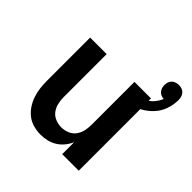

<svg xmlns="http://www.w3.org/2000/svg" viewBox="-176 -819 977 977"><g transform="rotate(45 312.0 -330.5)"><path d="M252 8Q226 8 200 1Q174 -6 153.5 -22Q133 -38 118.5 -60Q104 -82 95.5 -107Q87 -132 84 -158Q81 -184 81 -210V-520H200V-210Q200 -188 205 -166.5Q210 -145 223 -127.5Q236 -110 257 -101.5Q278 -93 300 -93Q322 -93 343 -101.5Q364 -110 377 -127.5Q390 -145 395 -166.5Q400 -188 400 -210V-520H519V0H400V-86Q391 -65 376 -46.5Q361 -28 341 -15.5Q321 -3 298 2.5Q275 8 252 8ZM460 -419 443 -470Q463 -475 481.5 -482.5Q500 -490 517 -501.5Q534 -513 546.5 -529Q559 -545 567 -564Q557 -564 547.5 -568Q538 -572 531.5 -579.5Q525 -587 522 -596.5Q519 -606 519 -616Q519 -627 522 -637Q525 -647 532.5 -654.5Q540 -662 550.5 -665.5Q561 -669 571 -669Q582 -669 592.5 -665.5Q603 -662 610.5 -654Q618 -646 621 -635Q624 -624 624 -614Q624 -579 612.5 -546Q601 -513 577.5 -487.5Q554 -462 523.5 -445.5Q493 -429 460 -419Z"/></g></svg>

Font: Iosevka Fixed Extended
Style: Bold
Weight: 700
Width: 7
Monospace: yes
Designer: Belleve Invis
Foundry: Belleve Invis
Version: Version 24.1.1; ttfautohint (v1.8.4)